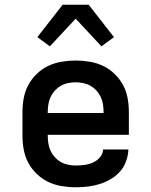

<svg xmlns="http://www.w3.org/2000/svg" viewBox="-20 -784 640 812"><path d="M300 8Q270 8 240.5 3Q211 -2 184.5 -14.5Q158 -27 136 -48Q114 -69 100 -95Q86 -121 80.5 -150.5Q75 -180 75 -210V-310Q75 -340 80.5 -369.5Q86 -399 100 -425Q114 -451 136 -472Q158 -493 184.5 -505.5Q211 -518 240.5 -523Q270 -528 300 -528Q330 -528 359.5 -523Q389 -518 415.5 -505.5Q442 -493 464 -472Q486 -451 500 -425Q514 -399 519.5 -369.5Q525 -340 525 -310V-214H182V-210Q182 -194 184.5 -177.5Q187 -161 194 -146Q201 -131 212 -119Q223 -107 237 -99Q251 -91 267.5 -87.5Q284 -84 300 -84Q319 -84 337.5 -86.5Q356 -89 373 -96.5Q390 -104 402.5 -118.5Q415 -133 416 -152H523Q522 -126 513 -101.5Q504 -77 487 -58Q470 -39 447.5 -26Q425 -13 401 -5.5Q377 2 351.5 5Q326 8 300 8ZM182 -306H418V-310Q418 -326 415.5 -342.5Q413 -359 406 -374Q399 -389 388 -401Q377 -413 363 -421Q349 -429 332.5 -432.5Q316 -436 300 -436Q284 -436 267.5 -432.5Q251 -429 237 -421Q223 -413 212 -401Q201 -389 194 -374Q187 -359 184.5 -342.5Q182 -326 182 -310ZM191 -588 138 -627 245 -764H355L462 -627L409 -588L300 -705Z"/></svg>

Font: Iosevka Aile Semibold
Style: Regular
Weight: 600
Designer: Belleve Invis
Foundry: Belleve Invis
Version: Version 31.1.0; ttfautohint (v1.8.4)